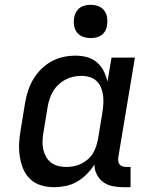

<svg xmlns="http://www.w3.org/2000/svg" viewBox="-20 -769 640 797"><path d="M204 8Q175 8 149.5 0Q124 -8 105 -26Q86 -44 76 -69Q66 -94 62 -120.5Q58 -147 59.5 -175Q61 -203 66 -231L84 -341Q88 -366 96 -391Q104 -416 117.5 -439Q131 -462 150.5 -481.5Q170 -501 193.5 -514Q217 -527 242.5 -532.5Q268 -538 294 -538Q319 -538 342 -531.5Q365 -525 382.5 -510Q400 -495 410.5 -474Q421 -453 426 -430L443 -530H540L471 -116Q470 -108 471 -100Q472 -92 476.5 -86.5Q481 -81 488.5 -78.5Q496 -76 504 -76H522V8H490Q468 8 446.5 3.5Q425 -1 408 -13.5Q391 -26 381.5 -45.5Q372 -65 372 -86Q358 -64 339.5 -45.5Q321 -27 299 -14.5Q277 -2 252.5 3Q228 8 204 8ZM255 -76Q271 -76 286.5 -79Q302 -82 316.5 -89Q331 -96 344 -107Q357 -118 365.5 -132Q374 -146 379 -161.5Q384 -177 387 -192L405 -302Q408 -320 409 -337.5Q410 -355 408 -372Q406 -389 399.5 -405Q393 -421 381 -432.5Q369 -444 352.5 -449Q336 -454 318 -454Q301 -454 284.5 -450.5Q268 -447 252.5 -439Q237 -431 223.5 -418.5Q210 -406 201 -391Q192 -376 186.5 -360Q181 -344 178 -327L160 -217Q157 -200 156.5 -182.5Q156 -165 159.5 -149Q163 -133 171 -118.5Q179 -104 192 -94Q205 -84 221.5 -80Q238 -76 255 -76ZM356 -611Q340 -611 324.5 -616.5Q309 -622 299.5 -634.5Q290 -647 287.5 -663.5Q285 -680 288 -697Q290 -708 296 -719Q302 -730 312 -737Q322 -744 333.5 -746.5Q345 -749 356 -749Q373 -749 388 -743.5Q403 -738 412.5 -725.5Q422 -713 424.5 -696.5Q427 -680 424 -663Q423 -652 417 -641Q411 -630 401 -623Q391 -616 379.5 -613.5Q368 -611 356 -611Z"/></svg>

Font: Iosevka Curly Slab MdEx
Style: Italic
Weight: 500
Width: 7
Italic angle: -9°
Monospace: yes
Designer: Belleve Invis
Foundry: Belleve Invis
Version: Version 11.0.0; ttfautohint (v1.8.3)